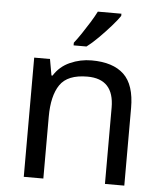

<svg xmlns="http://www.w3.org/2000/svg" viewBox="-54 -813 726 860"><g transform="rotate(5 309.0 -383.0)"><path d="M343 -546Q439 -546 488 -499.5Q537 -453 537 -349V0H450V-343Q450 -472 330 -472Q241 -472 207 -422Q173 -372 173 -278V0H85V-536H156L169 -463H174Q200 -505 246 -525.5Q292 -546 343 -546ZM457 -756Q445 -738 420 -709.5Q395 -681 366.5 -652.5Q338 -624 314 -606H256V-618Q271 -637 288.5 -663Q306 -689 323 -716.5Q340 -744 351 -766H457Z"/></g></svg>

Font: Noto Sans Takri
Style: Regular
Weight: 400
Designer: Monotype Design Team
Foundry: Monotype Imaging Inc.
Version: Version 2.003; ttfautohint (v1.8.4.7-5d5b)